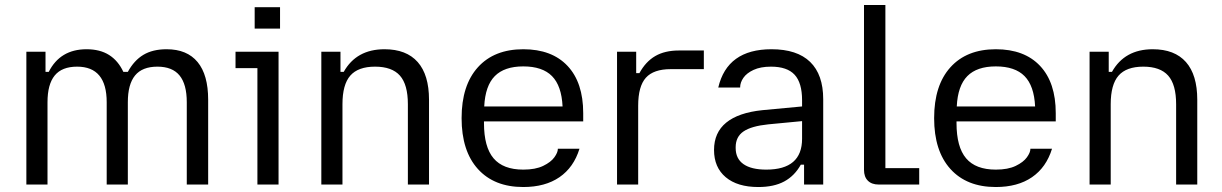

<svg xmlns="http://www.w3.org/2000/svg" viewBox="-20 -742 4913 772"><path d="M290 -474Q229 -474 200 -438.5Q171 -403 171 -331V0H86V-534H163V-453H176Q222 -544 328 -544Q382 -544 418.5 -521Q455 -498 476 -453H494Q519 -499 556.5 -521.5Q594 -544 650 -544Q732 -544 774.5 -492.5Q817 -441 817 -341V0H731V-331Q731 -403 702 -438.5Q673 -474 613 -474Q552 -474 523 -438.5Q494 -403 494 -331V0H409V-331Q409 -474 290 -474Z M1015 -468H927V-534H1100V0H1015ZM1004 -713H1106V-627H1004Z M1272 -534H1349V-453H1362Q1413 -544 1526 -544Q1614 -544 1659.5 -492.5Q1705 -441 1705 -341V0H1620V-323Q1620 -402 1588 -438Q1556 -474 1488 -474Q1420 -474 1388.5 -438Q1357 -402 1357 -323V0H1272Z M1836 -267Q1836 -399 1901.5 -471.5Q1967 -544 2084 -544Q2199 -544 2262 -477Q2325 -410 2325 -287V-254H1926V-247Q1926 -151 1964.5 -105.5Q2003 -60 2084 -60Q2133 -60 2164 -75Q2195 -90 2209 -109.5Q2223 -129 2223 -143V-144H2310Q2287 -69 2229.5 -29.5Q2172 10 2084 10Q1967 10 1901.5 -62.5Q1836 -135 1836 -267ZM2242 -314Q2238 -397 2199.5 -436Q2161 -475 2084 -475Q2008 -475 1969.5 -436Q1931 -397 1927 -314Z M2461 -534H2538V-448H2551Q2576 -494 2614.5 -516.5Q2653 -539 2710 -539H2810V-464H2677Q2608 -464 2577 -429.5Q2546 -395 2546 -317V0H2461Z M2851 -139Q2851 -209 2900 -249Q2949 -289 3045 -299L3205 -314V-339Q3205 -409 3175 -441.5Q3145 -474 3080 -474Q3038 -474 3010 -461Q2982 -448 2969 -429Q2956 -410 2956 -391V-390H2868Q2904 -544 3082 -544Q3185 -544 3237.5 -493Q3290 -442 3290 -343V0H3213V-80H3200Q3175 -35 3133.5 -12.5Q3092 10 3029 10Q2945 10 2898 -29.5Q2851 -69 2851 -139ZM3061 -60Q3205 -60 3205 -184V-255L3069 -242Q3001 -235 2969.5 -213.5Q2938 -192 2938 -150V-147Q2938 -104 2969.5 -82Q3001 -60 3061 -60Z M3454 -59V-722H3540V-66H3676V0H3513Q3485 0 3469.5 -15.5Q3454 -31 3454 -59Z M3736 -267Q3736 -399 3801.5 -471.5Q3867 -544 3984 -544Q4099 -544 4162 -477Q4225 -410 4225 -287V-254H3826V-247Q3826 -151 3864.5 -105.5Q3903 -60 3984 -60Q4033 -60 4064 -75Q4095 -90 4109 -109.5Q4123 -129 4123 -143V-144H4210Q4187 -69 4129.5 -29.5Q4072 10 3984 10Q3867 10 3801.5 -62.5Q3736 -135 3736 -267ZM4142 -314Q4138 -397 4099.5 -436Q4061 -475 3984 -475Q3908 -475 3869.5 -436Q3831 -397 3827 -314Z M4361 -534H4438V-453H4451Q4502 -544 4615 -544Q4703 -544 4748.5 -492.5Q4794 -441 4794 -341V0H4709V-323Q4709 -402 4677 -438Q4645 -474 4577 -474Q4509 -474 4477.5 -438Q4446 -402 4446 -323V0H4361Z"/></svg>

Font: Mozilla Text BETA
Style: Regular
Weight: 400
Designer: Studio DRAMA
Foundry: Studio DRAMA
Version: Version 0.100